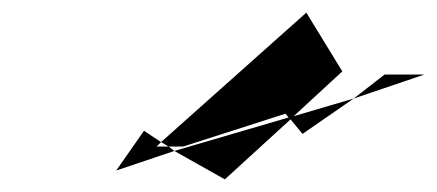

<svg xmlns="http://www.w3.org/2000/svg" viewBox="-20 -672 692 304"><path d="M164 -402 208 -465 235 -447 228 -440H247L256 -433ZM235 -447 247 -440H270L432 -492L437 -486L256 -433L336 -388L440 -483L459 -460L540 -516L445 -488L522 -559L465 -652ZM540 -516 589 -554H652Z"/></svg>

Font: bitstorm
Style: exextobl
Weight: 400
Version: Version 0.2